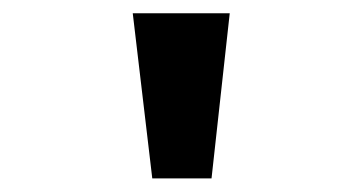

<svg xmlns="http://www.w3.org/2000/svg" viewBox="-20 -720 540 290"><path d="M210 -450.5 180.5 -700H327L299.5 -450.5Z"/></svg>

Font: Trispace Expanded SemiBold
Style: Regular
Weight: 600
Width: 7
Designer: Tyler Finck
Foundry: Etcetera Type Company
Version: Version 1.210; ttfautohint (v1.8.3)